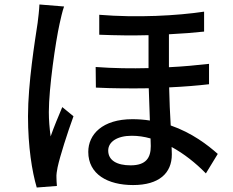

<svg xmlns="http://www.w3.org/2000/svg" viewBox="-20 -794 1040 857"><path d="M266 -765 156 -774C155 -749 151 -716 148 -692C136 -612 105 -423 105 -275C105 -139 123 -28 144 43L234 36C233 24 232 9 232 -1C231 -13 234 -33 237 -47C248 -98 281 -201 308 -275L258 -316C242 -278 220 -226 206 -185C201 -222 198 -258 198 -294C198 -401 228 -607 246 -688C250 -706 259 -747 266 -765ZM652 -176 653 -142C653 -91 633 -56 563 -56C502 -56 463 -78 463 -122C463 -161 503 -188 568 -188C596 -188 624 -184 652 -176ZM423 -728V-639C497 -636 572 -635 643 -637V-490C567 -488 487 -489 407 -495L408 -403C487 -399 567 -399 644 -400L649 -256C624 -260 598 -262 571 -262C437 -262 374 -194 374 -116C374 -16 461 32 574 32C690 32 747 -21 747 -105L746 -138C801 -108 853 -67 899 -20L952 -107C907 -147 837 -201 742 -234C739 -286 736 -344 735 -404C801 -407 862 -412 913 -418V-509C859 -503 798 -497 734 -494V-641C793 -644 846 -648 891 -653V-742C771 -724 593 -714 423 -728Z"/></svg>

Font: Noto Sans CJK TC Medium
Style: Regular
Weight: 500
Designer: Ryoko NISHIZUKA 西塚涼子 (kana, bopomofo & ideographs); Paul D. Hunt (Latin, Greek & Cyrillic); Sandoll Communications 산돌커뮤니
Foundry: Adobe
Version: Version 2.004;hotconv 1.0.118;makeotfexe 2.5.65603